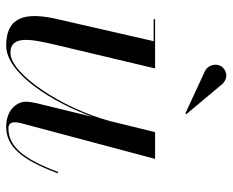

<svg xmlns="http://www.w3.org/2000/svg" viewBox="-84 -640 735 606"><g transform="rotate(90 283.0 -337.5)"><path d="M202.5 -618.5 338.5 -555.5 341 -558.5 245 -673C224 -693.5 198.5 -684 189 -667.5C179.5 -651 186.5 -628 202.5 -618.5ZM196.5 -460H41V-455.5H110.5L38.5 -141C21.5 -58.5 28 10 124.5 10C213.5 10 304.5 -139 349 -261.5L306 -85C303.5 -74.5 301.5 -60.5 301.5 -52.5C301.5 -22.5 328.5 10 380.5 10C443 10 484.5 -38 527.5 -153L523.5 -154.5C481.5 -42.5 442 3 385 3C372.5 3 366.5 -5.5 366.5 -16C366.5 -21 367 -28 368.5 -34L482 -460H397.5L363 -319C323 -167.5 214 -3.5 147.5 -3.5C88.5 -3.5 105 -73.5 123.5 -152.5Z"/></g></svg>

Font: Bodoni* 36pt
Style: Italic
Weight: 400
Italic angle: -13°
Version: Version 2.3